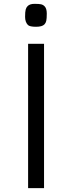

<svg xmlns="http://www.w3.org/2000/svg" viewBox="-20 -974 373 994"><path d="M125.5 -747.1H208V0H125.5ZM166.5 -835.4Q133.8 -835.4 124.5 -844.7Q109.9 -859.9 109.9 -886.5Q109.9 -913.1 113 -924.6Q116.2 -936 123 -942.4Q134.3 -954.1 158.4 -954.1Q182.6 -954.1 193.1 -951.7Q203.6 -949.2 210 -942.4Q222.2 -930.7 222.2 -904.1Q222.2 -877.4 219.5 -866Q216.8 -854.5 210 -847.7Q198.2 -835.4 166.5 -835.4Z"/></svg>

Font: Armata
Style: Regular
Weight: 400
Designer: Viktoriya Grabowska
Foundry: Viktoriya Grabowska
Version: Version 1.002